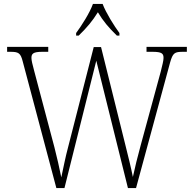

<svg xmlns="http://www.w3.org/2000/svg" viewBox="-20 -951 980 971"><path d="M365 -784V-771H378C421 -813 447 -844 475 -889C502 -844 528 -813 571 -771H584V-784C556 -822 516 -886 499 -931H450C434 -886 393 -822 365 -784ZM95 -640 265 0H306L467 -644L627 0H668L840 -634C854 -684 863 -689 906 -689H925V-714H721V-689H751C799 -689 807 -680 807 -658C807 -644 801 -622 793 -589L692 -218C676 -160 661 -99 652 -56C642 -106 629 -158 613 -222L491 -713H454L325 -209C310 -153 302 -109 290 -54C278 -111 271 -145 255 -207L153 -592C144 -626 139 -645 139 -658C139 -679 147 -689 194 -689H224V-714H16V-689H31C73 -689 84 -684 95 -640Z"/></svg>

Font: Noto Serif Sinhala SemiCondensed ExtraLight
Style: Regular
Weight: 200
Width: 4
Designer: Jelle Bosma - Monotype Design Team
Foundry: Monotype Imaging Inc.
Version: Version 2.007